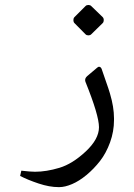

<svg xmlns="http://www.w3.org/2000/svg" viewBox="-20 -518 550 787"><path d="M285.2 -447.8 330.6 -493.2Q335 -497.6 342.3 -497.6Q349.6 -497.6 354 -493.2L400.9 -447.8Q405.3 -443.4 405.3 -435.5Q405.3 -427.7 400.9 -423.3L354 -377.4Q349.6 -373 342.3 -373Q335 -373 330.6 -377.4L285.2 -423.3Q280.8 -427.7 280.8 -435.5Q280.8 -443.4 285.2 -447.8ZM123.5 186Q169.9 186 223.4 169.9Q276.9 153.8 331.3 103Q385.7 52.2 385.7 3.4Q385.7 -45.4 330.1 -183.1Q325.7 -195.8 337.4 -206.1L378.4 -240.7Q382.8 -245.1 387.9 -244.1Q393.1 -243.2 396.5 -235.8Q400.4 -223.6 413.1 -187.7Q425.8 -151.9 430.7 -134.8Q447.3 -79.1 447.3 -33.2V-25.9Q447.3 21 431.2 65.4Q415 109.9 389.9 142.1Q364.7 174.3 334.7 199.2Q304.7 224.1 275.4 236.6Q246.1 249 223.1 249H220.2Q182.6 249 137.9 234.1Q93.3 219.2 62.5 203.1L67.4 181.6Q105 186 123.5 186Z"/></svg>

Font: Nika
Style: Regular
Weight: 400
Designer: Mohammad Saleh Souzanchi
Foundry: http://font-store.ir
Version: Version:1.0.0;RFB:1.2.5;Building:2016-05-25 11:08:22.297533